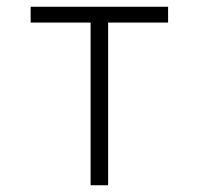

<svg xmlns="http://www.w3.org/2000/svg" viewBox="-20 -550 590 570"><path d="M249 0V-483H71V-530H479V-483H301V0Z"/></svg>

Font: Lode Dark Term
Style: Regular
Weight: 400
Monospace: yes
Designer: Belleve Invis
Foundry: Belleve Invis
Version: Version 29.2.0